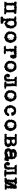

<svg xmlns="http://www.w3.org/2000/svg" viewBox="3652 -4250 755 8100"><g transform="rotate(90 4030.0 -200.5)"><path d="M50 -504C59 -522 70 -526 80 -526C89 -526 97 -523 103 -523C105 -523 107 -524 108 -524L160 -520L178 -509L280 -526C294 -528 295 -526 311 -532L331 -514L362 -531V-522C363 -522 365 -521 367 -520L388 -528C398 -514 391 -518 477 -515C492 -514 512 -513 519 -513C532 -510 556 -507 558 -496L574 -464C573 -450 553 -439 551 -427C549 -413 510 -414 505 -409L506 -407C504 -395 503 -380 500 -370C501 -351 502 -332 502 -314V-303L501 -262C501 -252 511 -240 516 -236L499 -216C500 -207 506 -186 508 -179L492 -157C495 -148 512 -117 514 -113H501L499 -111L513 -84L523 -87L559 -75H561C562 -74 571 -73 571 -67C571 -63 567 -60 561 -59C569 -54 580 -50 608 -38L572 -16C573 -12 574 -10 574 -8C574 1 566 2 560 2H556L546 -4C537 -2 520 -1 516 -1L491 -2C479 -2 465 -4 448 -7C418 0 396 4 378 4C334 4 321 -15 301 -32L297 -29C294 -2 270 -8 249 -4C248 -4 246 -2 240 -2C231 -2 214 -5 196 -8L163 -3L124 -4L103 4V-6C97 -8 86 -10 75 -10L47 -7C42 -10 41 -12 41 -15C41 -27 70 -37 70 -50C70 -66 52 -83 52 -94C52 -98 54 -101 60 -103L70 -102L87 -93C94 -97 100 -99 101 -101C93 -114 93 -119 93 -127C110 -142 108 -146 108 -151L93 -168C97 -173 101 -180 110 -184C109 -197 105 -207 103 -210H92L107 -244V-262L98 -274V-281L105 -297V-304L84 -338C90 -344 102 -352 102 -362L103 -373L95 -400L106 -399C107 -401 109 -404 109 -409L49 -433L48 -477C60 -491 56 -482 50 -504ZM210 -186C209 -184 200 -172 200 -162H211L204 -131C204 -129 207 -125 209 -121L204 -102C226 -91 251 -85 283 -81L327 -82L339 -79C343 -80 346 -79 348 -80L349 -104L361 -103C379 -102 375 -95 381 -95C382 -95 398 -98 399 -98L400 -150C400 -161 404 -175 407 -191L397 -232H406C409 -235 409 -241 412 -247L401 -284C401 -296 403 -305 406 -314C404 -323 403 -332 403 -341L367 -345L399 -360C399 -362 401 -364 407 -367C399 -392 380 -394 380 -406C380 -411 392 -418 395 -424C374 -431 351 -431 342 -431C336 -431 334 -435 334 -433L319 -419C316 -417 315 -412 310 -412C297 -412 267 -424 260 -428L254 -434C238 -425 237 -426 234 -421L216 -422C218 -412 221 -407 221 -402C221 -396 215 -396 215 -390C215 -376 204 -368 204 -363L203 -344L216 -334C218 -330 219 -324 219 -317C219 -298 214 -273 214 -272L215 -265H209L219 -250C214 -243 207 -241 207 -217C207 -209 208 -199 210 -186ZM204 -265 205 -264 206 -265Z M880 -335 890 -325ZM880 -287V-269H899C894 -284 895 -282 880 -287ZM927 -193C936 -177 937 -178 956 -174C956 -192 958 -187 946 -193ZM946 -410C946 -428 944 -423 956 -429L1022 -420C1033 -409 1037 -405 1050 -401C1058 -372 1060 -346 1060 -316H1069C1069 -297 1069 -291 1060 -278C1069 -264 1069 -267 1069 -250C1058 -239 1054 -235 1041 -231C1040 -206 1040 -198 1022 -183L1031 -155C1014 -145 1003 -140 984 -136C975 -119 973 -117 956 -108L946 -146C923 -148 918 -151 899 -164C892 -186 893 -186 871 -193C871 -211 871 -215 880 -231C861 -246 861 -253 861 -278H852V-306C860 -325 860 -348 871 -363L861 -391L880 -401H899C905 -412 903 -410 918 -420ZM984 -543C973 -532 969 -527 965 -514H956L946 -533L880 -514C869 -503 865 -499 861 -486H852L842 -505C825 -505 828 -505 814 -514H795L786 -505C767 -505 764 -505 748 -514H738C718 -505 703 -505 681 -505L672 -496C672 -468 677 -452 691 -429H748C752 -410 751 -410 767 -401V-354C754 -341 752 -335 748 -316L767 -306V-297C756 -271 750 -240 748 -212L767 -193L757 -108L776 -89V-32H767C767 1 757 25 748 53C729 45 719 45 700 44L681 81V119L700 157C719 157 725 157 738 148C755 148 753 148 767 157H776C790 148 787 148 804 148C812 154 817 156 823 156C829 156 834 154 842 148H852C860 157 863 157 874 157H880C900 149 921 146 942 146C953 146 964 147 975 148L984 100C974 85 976 87 965 81V72C981 68 980 69 984 53L918 34L880 44L890 15C876 6 878 6 861 6C860 -15 858 -31 852 -51L861 -60H880C888 -51 891 -51 902 -51H908V-41C936 -35 947 -31 956 -4H994C1003 -18 1003 -15 1003 -32H1041C1055 -41 1060 -45 1069 -60H1088L1098 -70L1107 -89L1145 -98V-136H1164V-212C1173 -221 1176 -228 1183 -240V-258C1183 -273 1181 -285 1173 -297L1183 -316H1173V-391C1159 -400 1162 -401 1145 -401C1145 -418 1145 -415 1136 -429L1117 -439L1107 -477C1093 -486 1096 -486 1079 -486C1075 -499 1071 -503 1060 -514H1013C1004 -531 1001 -534 984 -543Z M1598 -312C1607 -296 1607 -297 1626 -293C1626 -311 1628 -306 1616 -312ZM1556 -261C1552 -257 1561 -257 1562 -258C1566 -262 1557 -262 1556 -261ZM1598 -227C1598 -210 1597 -212 1606 -198H1616C1625 -212 1626 -210 1626 -227ZM1456 -170 1464 -160ZM1502 -425H1540C1545 -409 1551 -401 1560 -387H1568C1574 -398 1573 -396 1588 -406H1598L1664 -340C1663 -330 1662 -320 1662 -311C1662 -302 1663 -292 1664 -283L1636 -255C1648 -252 1651 -253 1664 -255C1660 -236 1654 -223 1654 -206V-198L1636 -179H1588V-141L1578 -132H1522V-141H1474L1445 -151C1441 -170 1440 -174 1428 -189C1427 -208 1426 -217 1418 -236V-255C1420 -263 1422 -267 1422 -270C1422 -275 1418 -276 1408 -283L1418 -331C1430 -345 1428 -346 1445 -350V-387C1459 -396 1465 -401 1474 -416C1491 -416 1488 -416 1502 -425ZM1560 -529C1548 -522 1541 -519 1532 -510C1521 -513 1512 -515 1506 -515C1498 -515 1493 -512 1484 -501C1468 -509 1463 -509 1445 -510C1430 -500 1434 -502 1428 -491H1408V-482H1390L1380 -473V-454C1364 -445 1356 -438 1342 -425C1338 -405 1331 -395 1322 -378V-350C1311 -344 1313 -346 1304 -331V-293H1314V-236H1304V-198C1313 -181 1318 -170 1322 -151L1342 -141V-113L1370 -85H1390L1398 -75V-66L1408 -56H1428C1428 -39 1427 -42 1436 -28H1484V-19H1522C1528 -8 1525 -9 1540 0H1588L1616 -28C1640 -28 1659 -30 1682 -37L1692 -47V-66L1702 -75C1721 -79 1725 -82 1740 -94V-132C1753 -136 1757 -140 1768 -151V-189C1777 -198 1777 -201 1778 -217H1786C1786 -234 1787 -232 1796 -246V-274H1786V-312L1768 -321V-378C1757 -389 1753 -393 1740 -397V-425L1730 -435C1719 -446 1715 -450 1702 -454L1692 -463V-482L1644 -510H1588C1578 -523 1576 -523 1560 -529Z M2037 -242C2037 -248 2032 -252 2026 -260V-271L2044 -278C2044 -300 2043 -311 2036 -327V-354H2044C2044 -382 2043 -406 2037 -432L2008 -418H1996C1991 -420 1976 -427 1947 -427C1932 -427 1930 -427 1923 -426L1901 -478L1928 -485L1908 -526C1926 -524 1938 -524 1967 -506L1975 -534C1997 -527 2001 -526 2010 -511C2016 -512 2020 -513 2025 -513C2029 -513 2034 -513 2041 -511C2054 -519 2066 -523 2078 -526C2087 -515 2092 -509 2097 -496L2105 -517H2139V-525H2144C2168 -525 2176 -523 2188 -511L2228 -525H2229C2247 -525 2254 -524 2265 -518C2275 -520 2283 -522 2290 -522C2297 -522 2303 -519 2308 -510H2311C2324 -521 2335 -523 2361 -525C2377 -509 2381 -511 2404 -510C2419 -492 2423 -485 2425 -472C2437 -472 2440 -470 2452 -463V-460C2452 -446 2450 -446 2443 -437V-404L2461 -397V-386L2451 -337C2439 -338 2435 -339 2431 -339C2430 -339 2427 -338 2426 -338L2435 -303C2416 -292 2413 -285 2407 -272C2391 -259 2393 -259 2389 -248H2384C2356 -248 2342 -252 2324 -258C2326 -269 2327 -268 2327 -270C2322 -258 2323 -258 2301 -244C2300 -254 2297 -261 2297 -265C2297 -273 2303 -275 2322 -280L2313 -291L2297 -275L2300 -291C2301 -303 2306 -314 2311 -323C2305 -322 2299 -327 2290 -332V-361L2317 -367C2308 -372 2301 -373 2290 -375V-407C2283 -415 2281 -423 2277 -432L2210 -402C2199 -416 2197 -415 2198 -420C2191 -416 2187 -410 2181 -403L2150 -409C2150 -402 2148 -400 2143 -394C2148 -387 2148 -384 2148 -381C2148 -376 2145 -375 2143 -368C2155 -364 2157 -358 2159 -350V-349C2159 -333 2160 -321 2164 -307V-318H2195C2186 -297 2190 -298 2164 -291V-294C2157 -290 2154 -287 2149 -286L2159 -277C2158 -261 2157 -258 2150 -251C2149 -231 2148 -225 2133 -214V-205L2150 -197V-176L2136 -170C2147 -146 2140 -138 2161 -130C2150 -112 2146 -109 2133 -103V-80C2149 -77 2152 -74 2162 -66L2205 -73L2226 -57L2228 -46C2228 -50 2228 -52 2232 -66H2250V-61C2250 -41 2260 -28 2269 0L2256 11C2239 8 2234 6 2223 -1L2216 19C2206 18 2195 16 2182 16C2170 16 2160 17 2142 18C2133 7 2130 6 2130 -4H2125C2125 5 2124 4 2113 19C2091 13 2081 8 2070 -9L2064 19C2055 18 2045 17 2036 17C2029 17 2021 17 2012 18C2001 4 2001 6 1992 4L1984 18H1950L1929 -15V-52C1925 -44 1923 -41 1913 -35L1902 -28L1903 -40C1905 -59 1903 -59 1924 -66L1937 -70L1936 -66L1980 -73C1985 -71 1990 -68 1997 -68C2001 -68 2003 -69 2014 -73H2026L2036 -69V-80C2035 -76 2031 -75 2029 -75C2025 -75 2020 -76 2020 -83C2020 -90 2025 -92 2029 -92C2033 -92 2035 -89 2036 -88H2053C2052 -100 2050 -108 2044 -119V-137C2054 -149 2054 -146 2054 -155C2037 -175 2049 -207 2036 -231C2037 -235 2037 -238 2037 -242ZM2245 -284C2256 -311 2252 -308 2280 -316C2269 -289 2273 -292 2245 -284ZM2451 -281V-288L2459 -297L2468 -290L2459 -281ZM2177 -364 2156 -402 2172 -393C2181 -389 2187 -387 2187 -381C2187 -378 2186 -375 2177 -364ZM2010 -363V-370L2020 -378L2029 -371L2019 -363ZM2317 -394V-397C2316 -396 2314 -396 2313 -394Z M2838 -312C2847 -296 2847 -297 2866 -293C2866 -311 2868 -306 2856 -312ZM2796 -261C2792 -257 2801 -257 2802 -258C2806 -262 2797 -262 2796 -261ZM2838 -227C2838 -210 2837 -212 2846 -198H2856C2865 -212 2866 -210 2866 -227ZM2696 -170 2704 -160ZM2742 -425H2780C2785 -409 2791 -401 2800 -387H2808C2814 -398 2813 -396 2828 -406H2838L2904 -340C2903 -330 2902 -320 2902 -311C2902 -302 2903 -292 2904 -283L2876 -255C2888 -252 2891 -253 2904 -255C2900 -236 2894 -223 2894 -206V-198L2876 -179H2828V-141L2818 -132H2762V-141H2714L2685 -151C2681 -170 2680 -174 2668 -189C2667 -208 2666 -217 2658 -236V-255C2660 -263 2662 -267 2662 -270C2662 -275 2658 -276 2648 -283L2658 -331C2670 -345 2668 -346 2685 -350V-387C2699 -396 2705 -401 2714 -416C2731 -416 2728 -416 2742 -425ZM2800 -529C2788 -522 2781 -519 2772 -510C2761 -513 2752 -515 2746 -515C2738 -515 2733 -512 2724 -501C2708 -509 2703 -509 2685 -510C2670 -500 2674 -502 2668 -491H2648V-482H2630L2620 -473V-454C2604 -445 2596 -438 2582 -425C2578 -405 2571 -395 2562 -378V-350C2551 -344 2553 -346 2544 -331V-293H2554V-236H2544V-198C2553 -181 2558 -170 2562 -151L2582 -141V-113L2610 -85H2630L2638 -75V-66L2648 -56H2668C2668 -39 2667 -42 2676 -28H2724V-19H2762C2768 -8 2765 -9 2780 0H2828L2856 -28C2880 -28 2899 -30 2922 -37L2932 -47V-66L2942 -75C2961 -79 2965 -82 2980 -94V-132C2993 -136 2997 -140 3008 -151V-189C3017 -198 3017 -201 3018 -217H3026C3026 -234 3027 -232 3036 -246V-274H3026V-312L3008 -321V-378C2997 -389 2993 -393 2980 -397V-425L2970 -435C2959 -446 2955 -450 2942 -454L2932 -463V-482L2884 -510H2828C2818 -523 2816 -523 2800 -529Z M3424 -208V-199C3419 -186 3414 -152 3414 -131V-107H3408V-83C3398 -70 3396 -67 3387 -61V-48C3379 -37 3377 -37 3372 -17C3360 -15 3346 -15 3318 5H3317C3302 5 3293 4 3280 -2H3278L3271 12C3259 10 3237 7 3223 -2L3193 6L3184 -9H3171L3154 -25C3146 -37 3146 -37 3146 -45C3132 -49 3126 -52 3110 -61V-96L3095 -101V-167H3102V-199L3133 -229C3145 -236 3145 -237 3154 -237C3157 -249 3162 -247 3177 -251L3185 -230H3212L3230 -221V-216C3239 -216 3239 -215 3254 -206C3247 -186 3247 -184 3232 -173C3238 -160 3239 -159 3230 -146V-139H3244V-117L3234 -106C3225 -108 3219 -109 3214 -114V-111C3214 -102 3216 -95 3221 -83H3248C3248 -91 3250 -93 3258 -105H3298V-138C3311 -144 3313 -145 3325 -146V-176C3313 -176 3309 -180 3296 -187C3304 -217 3312 -234 3325 -247L3314 -325V-337L3327 -342C3325 -350 3324 -356 3324 -363C3324 -370 3325 -377 3327 -385C3320 -389 3319 -392 3313 -401L3318 -418C3305 -420 3300 -424 3294 -438H3254L3228 -455V-489C3213 -495 3213 -499 3205 -517C3212 -521 3220 -525 3243 -526V-533H3281L3286 -519L3295 -533C3317 -532 3325 -532 3330 -518L3345 -533H3358L3365 -519H3367C3376 -528 3384 -530 3389 -530C3395 -530 3398 -528 3405 -527V-533L3475 -530C3480 -530 3505 -524 3518 -524C3525 -524 3572 -530 3586 -534L3585 -519C3595 -519 3607 -521 3616 -521C3626 -521 3635 -520 3635 -513C3635 -505 3611 -481 3611 -448C3611 -437 3614 -429 3616 -422C3615 -409 3613 -393 3610 -381C3613 -358 3616 -335 3616 -313V-270C3616 -259 3634 -245 3637 -243L3616 -221C3617 -212 3626 -190 3628 -183L3610 -160C3615 -151 3633 -124 3639 -116H3624C3623 -116 3622 -115 3622 -114V-113L3611 -96L3653 -89L3696 -77H3701C3704 -77 3709 -74 3709 -69C3709 -68 3708 -62 3702 -62H3699C3706 -58 3720 -51 3743 -44L3756 -41L3698 -9V-20C3697 -20 3695 -22 3689 -23H3687C3652 -2 3678 1 3647 1H3617C3603 1 3586 -1 3566 -3C3563 -2 3557 -1 3548 -1C3518 -1 3473 -9 3441 -10C3438 -15 3414 -50 3414 -59C3414 -59 3419 -66 3420 -66L3417 -65L3446 -93H3456C3471 -93 3486 -92 3500 -88C3501 -88 3502 -89 3505 -90V-144C3505 -156 3508 -171 3511 -187L3498 -229H3507C3509 -231 3514 -240 3516 -245L3500 -282V-284C3500 -295 3502 -305 3505 -314C3502 -323 3500 -333 3500 -342L3454 -345L3494 -362C3495 -364 3497 -366 3505 -370C3504 -378 3504 -392 3504 -403C3504 -421 3505 -440 3505 -451C3474 -438 3474 -437 3471 -431H3450L3443 -450C3431 -446 3421 -446 3409 -445C3408 -439 3407 -433 3397 -427C3402 -411 3403 -396 3403 -380H3410C3409 -362 3410 -356 3403 -345C3404 -339 3407 -333 3407 -327C3407 -322 3404 -317 3403 -312C3406 -306 3411 -296 3411 -276C3411 -265 3410 -237 3409 -223H3414V-217C3419 -217 3422 -214 3424 -208ZM3280 -131 3277 -125H3273L3272 -129ZM3275 -162H3266C3266 -158 3268 -159 3271 -153H3272C3275 -159 3275 -158 3275 -162ZM3691 -66Z M4078 -312C4087 -296 4087 -297 4106 -293C4106 -311 4108 -306 4096 -312ZM4036 -261C4032 -257 4041 -257 4042 -258C4046 -262 4037 -262 4036 -261ZM4078 -227C4078 -210 4077 -212 4086 -198H4096C4105 -212 4106 -210 4106 -227ZM3936 -170 3944 -160ZM3982 -425H4020C4025 -409 4031 -401 4040 -387H4048C4054 -398 4053 -396 4068 -406H4078L4144 -340C4143 -330 4142 -320 4142 -311C4142 -302 4143 -292 4144 -283L4116 -255C4128 -252 4131 -253 4144 -255C4140 -236 4134 -223 4134 -206V-198L4116 -179H4068V-141L4058 -132H4002V-141H3954L3925 -151C3921 -170 3920 -174 3908 -189C3907 -208 3906 -217 3898 -236V-255C3900 -263 3902 -267 3902 -270C3902 -275 3898 -276 3888 -283L3898 -331C3910 -345 3908 -346 3925 -350V-387C3939 -396 3945 -401 3954 -416C3971 -416 3968 -416 3982 -425ZM4040 -529C4028 -522 4021 -519 4012 -510C4001 -513 3992 -515 3986 -515C3978 -515 3973 -512 3964 -501C3948 -509 3943 -509 3925 -510C3910 -500 3914 -502 3908 -491H3888V-482H3870L3860 -473V-454C3844 -445 3836 -438 3822 -425C3818 -405 3811 -395 3802 -378V-350C3791 -344 3793 -346 3784 -331V-293H3794V-236H3784V-198C3793 -181 3798 -170 3802 -151L3822 -141V-113L3850 -85H3870L3878 -75V-66L3888 -56H3908C3908 -39 3907 -42 3916 -28H3964V-19H4002C4008 -8 4005 -9 4020 0H4068L4096 -28C4120 -28 4139 -30 4162 -37L4172 -47V-66L4182 -75C4201 -79 4205 -82 4220 -94V-132C4233 -136 4237 -140 4248 -151V-189C4257 -198 4257 -201 4258 -217H4266C4266 -234 4267 -232 4276 -246V-274H4266V-312L4248 -321V-378C4237 -389 4233 -393 4220 -397V-425L4210 -435C4199 -446 4195 -450 4182 -454L4172 -463V-482L4124 -510H4068C4058 -523 4056 -523 4040 -529Z M4692 -409C4693 -410 4704 -410 4700 -406C4699 -405 4688 -405 4692 -409ZM4602 -507C4587 -497 4588 -499 4582 -488H4536C4525 -477 4520 -473 4516 -460H4498L4488 -450C4476 -430 4470 -417 4468 -393C4449 -382 4445 -374 4432 -356V-318H4422C4422 -293 4421 -274 4412 -251V-242C4420 -223 4421 -214 4422 -195C4433 -184 4437 -180 4450 -176C4441 -162 4437 -154 4432 -138C4446 -129 4452 -124 4468 -119L4488 -72C4501 -68 4505 -64 4516 -53L4564 -43C4564 -26 4565 -29 4574 -15C4602 -6 4624 -4 4648 13H4668L4678 -6C4692 3 4689 4 4706 4C4724 -9 4733 -15 4744 -34L4800 -43C4822 -65 4835 -79 4838 -110C4859 -117 4862 -119 4876 -138C4874 -150 4872 -160 4872 -171C4872 -182 4874 -192 4876 -204C4851 -213 4828 -214 4800 -214C4789 -203 4786 -198 4782 -185H4762L4752 -176C4742 -159 4738 -148 4734 -129H4716C4701 -129 4690 -127 4678 -119H4658C4649 -128 4642 -131 4630 -138H4620C4604 -129 4600 -129 4582 -129C4567 -157 4554 -170 4526 -185L4564 -204C4559 -219 4559 -218 4544 -223C4543 -248 4544 -255 4526 -270L4536 -327C4553 -327 4550 -328 4564 -337V-374L4574 -384H4610C4619 -398 4620 -395 4620 -412H4658V-393H4714V-337C4723 -323 4724 -325 4724 -308L4744 -289H4750C4761 -289 4763 -290 4772 -299H4818C4832 -308 4831 -308 4848 -308L4866 -327L4848 -403C4837 -414 4831 -418 4818 -422V-441L4782 -479C4765 -479 4766 -479 4752 -488H4724V-497H4686V-507C4661 -506 4655 -506 4640 -488C4630 -503 4631 -501 4620 -507Z M5318 -312C5327 -296 5327 -297 5346 -293C5346 -311 5348 -306 5336 -312ZM5276 -261C5272 -257 5281 -257 5282 -258C5286 -262 5277 -262 5276 -261ZM5318 -227C5318 -210 5317 -212 5326 -198H5336C5345 -212 5346 -210 5346 -227ZM5176 -170 5184 -160ZM5222 -425H5260C5265 -409 5271 -401 5280 -387H5288C5294 -398 5293 -396 5308 -406H5318L5384 -340C5383 -330 5382 -320 5382 -311C5382 -302 5383 -292 5384 -283L5356 -255C5368 -252 5371 -253 5384 -255C5380 -236 5374 -223 5374 -206V-198L5356 -179H5308V-141L5298 -132H5242V-141H5194L5165 -151C5161 -170 5160 -174 5148 -189C5147 -208 5146 -217 5138 -236V-255C5140 -263 5142 -267 5142 -270C5142 -275 5138 -276 5128 -283L5138 -331C5150 -345 5148 -346 5165 -350V-387C5179 -396 5185 -401 5194 -416C5211 -416 5208 -416 5222 -425ZM5280 -529C5268 -522 5261 -519 5252 -510C5241 -513 5232 -515 5226 -515C5218 -515 5213 -512 5204 -501C5188 -509 5183 -509 5165 -510C5150 -500 5154 -502 5148 -491H5128V-482H5110L5100 -473V-454C5084 -445 5076 -438 5062 -425C5058 -405 5051 -395 5042 -378V-350C5031 -344 5033 -346 5024 -331V-293H5034V-236H5024V-198C5033 -181 5038 -170 5042 -151L5062 -141V-113L5090 -85H5110L5118 -75V-66L5128 -56H5148C5148 -39 5147 -42 5156 -28H5204V-19H5242C5248 -8 5245 -9 5260 0H5308L5336 -28C5360 -28 5379 -30 5402 -37L5412 -47V-66L5422 -75C5441 -79 5445 -82 5460 -94V-132C5473 -136 5477 -140 5488 -151V-189C5497 -198 5497 -201 5498 -217H5506C5506 -234 5507 -232 5516 -246V-274H5506V-312L5488 -321V-378C5477 -389 5473 -393 5460 -397V-425L5450 -435C5439 -446 5435 -450 5422 -454L5412 -463V-482L5364 -510H5308C5298 -523 5296 -523 5280 -529Z M5651 -538 5641 -498C5630 -491 5630 -488 5622 -471L5645 -454H5661C5672 -443 5676 -441 5703 -439C5714 -450 5721 -454 5748 -454C5752 -445 5751 -443 5763 -440C5763 -433 5761 -434 5753 -423L5763 -395C5757 -387 5753 -377 5753 -365C5753 -351 5758 -341 5762 -335L5753 -314L5763 -299V-297C5754 -293 5753 -291 5745 -280V-262C5753 -252 5754 -250 5762 -246C5758 -237 5754 -230 5754 -221C5754 -219 5753 -207 5763 -196C5763 -187 5762 -188 5754 -178V-169C5758 -159 5761 -152 5761 -138V-128C5761 -122 5761 -115 5762 -108C5741 -105 5716 -111 5698 -96L5643 -111C5634 -95 5626 -78 5626 -55C5626 -24 5647 -12 5668 -4L5678 -19H5680C5687 -15 5691 -13 5699 -13C5707 -13 5713 -15 5720 -19H5736V-12H5754C5781 -12 5808 -13 5836 -18C5837 -9 5840 -9 5850 3C5871 -1 5873 0 5883 -12L5958 -5L5967 -19H5970C5978 -14 5982 -13 5986 -13C5989 -13 5993 -15 6000 -19C6015 -11 6029 -8 6047 -5C6059 -15 6064 -18 6067 -26H6100L6149 -67L6141 -93L6174 -100V-131L6192 -137V-181H6183V-218L6161 -224C6165 -230 6165 -233 6165 -242V-244C6153 -254 6149 -257 6140 -260V-281C6128 -290 6120 -294 6107 -301C6111 -306 6114 -308 6114 -316C6124 -316 6123 -317 6140 -326V-385C6151 -397 6155 -408 6158 -424C6148 -432 6142 -438 6130 -442L6113 -484L6082 -508H6067L6058 -523H6025V-529H5910V-523C5899 -523 5894 -523 5881 -529C5865 -528 5859 -530 5850 -523H5836L5827 -529H5781V-523C5768 -522 5760 -520 5748 -516C5744 -525 5736 -533 5729 -538H5713L5705 -524C5686 -533 5673 -536 5651 -538ZM6030 -150V-143L6068 -150C6068 -150 6026 -150 6026 -147C6026 -145 6051 -142 6072 -138C6057 -131 6049 -129 6033 -126L6032 -125C6030 -124 6065 -129 6029 -123C6027 -123 6023 -119 6026 -112C6014 -113 6007 -117 5996 -122C5985 -101 5981 -99 5940 -97C5929 -84 5930 -84 5927 -83C5918 -91 5915 -96 5912 -106C5903 -103 5892 -100 5882 -100C5875 -100 5870 -101 5860 -103C5860 -110 5860 -109 5867 -117L5874 -127H5861C5849 -127 5852 -126 5843 -131C5847 -141 5848 -140 5860 -147V-159C5861 -157 5863 -156 5866 -156C5874 -156 5875 -162 5875 -163C5875 -168 5872 -173 5866 -173C5865 -173 5863 -173 5860 -171V-173H5877V-217H5897V-245H5937V-239H5988C5999 -233 6000 -231 6015 -231L6039 -213V-173C6030 -162 6030 -163 6030 -150ZM6030 -429V-399L6048 -392V-383C6024 -359 6039 -361 6024 -350H5995L5985 -327C5968 -321 5956 -317 5941 -308H5932V-323L5891 -314C5880 -319 5873 -324 5862 -327L5886 -334V-358H5862C5865 -367 5868 -370 5876 -378L5885 -387H5871C5858 -387 5859 -387 5851 -391L5858 -433H5894L5903 -456H5966V-438L5990 -447C6011 -428 6015 -440 6030 -429ZM6068 -185 6071 -172 6051 -176Z M6424 -215C6426 -194 6425 -195 6444 -187C6440 -205 6440 -205 6424 -215ZM6511 -234C6523 -231 6529 -229 6536 -229C6542 -229 6548 -231 6558 -234H6576L6586 -225L6576 -168C6548 -166 6526 -157 6500 -149C6489 -160 6485 -164 6472 -168V-130H6396L6388 -139V-177H6378C6378 -160 6377 -163 6368 -149H6350L6340 -177C6349 -182 6353 -184 6358 -184C6363 -184 6368 -182 6378 -177L6368 -206C6387 -210 6391 -213 6406 -225H6462L6492 -215ZM6444 -414C6442 -406 6440 -402 6440 -399C6440 -394 6444 -392 6454 -385C6453 -401 6453 -404 6444 -414ZM6548 -404 6558 -395ZM6492 -366C6488 -349 6486 -350 6472 -338C6453 -342 6453 -341 6444 -357C6430 -348 6433 -348 6416 -348L6424 -414L6454 -423C6473 -422 6479 -423 6492 -414L6528 -423C6546 -415 6556 -414 6576 -414C6576 -395 6577 -392 6586 -376C6585 -357 6584 -354 6576 -338C6563 -347 6564 -350 6558 -366C6539 -353 6534 -350 6511 -348V-366ZM6454 -537C6432 -528 6413 -527 6388 -527C6377 -516 6372 -512 6368 -499H6330C6325 -484 6327 -485 6312 -480L6302 -461H6282V-423L6264 -414V-398C6264 -387 6265 -384 6274 -376V-329L6302 -281C6285 -281 6288 -281 6274 -272L6254 -253V-234C6235 -220 6231 -211 6226 -187L6246 -177L6236 -149C6244 -133 6245 -129 6246 -111L6274 -54L6302 -35C6319 -35 6316 -35 6330 -26H6340C6354 -35 6351 -35 6368 -35C6368 -18 6369 -21 6378 -7L6406 -16C6417 -8 6435 -3 6452 -3C6475 -3 6497 -12 6500 -35L6538 -16C6549 -31 6560 -46 6570 -46C6576 -46 6581 -40 6586 -26C6603 -30 6602 -31 6614 -45C6622 -26 6627 -21 6642 -7C6654 -10 6661 -12 6668 -12C6674 -12 6680 -10 6690 -7H6696C6707 -7 6709 -7 6718 -16C6732 -7 6729 -7 6746 -7L6756 -16L6746 -54C6761 -59 6761 -58 6766 -73V-121L6794 -130C6783 -149 6772 -166 6766 -187C6752 -196 6744 -201 6728 -206C6719 -192 6718 -194 6718 -177C6703 -193 6689 -206 6680 -225C6697 -225 6694 -225 6708 -234C6702 -250 6703 -252 6690 -262C6690 -279 6691 -277 6700 -291V-357C6690 -372 6691 -370 6680 -376V-442C6664 -460 6656 -466 6632 -471C6623 -487 6617 -494 6604 -508C6588 -513 6580 -518 6566 -527H6542C6512 -527 6484 -528 6454 -537Z M7144 -208V-199C7139 -186 7134 -152 7134 -131V-107H7128V-83C7118 -70 7116 -67 7107 -61V-48C7099 -37 7097 -37 7092 -17C7080 -15 7066 -15 7038 5H7037C7022 5 7013 4 7000 -2H6998L6991 12C6979 10 6957 7 6943 -2L6913 6L6904 -9H6891L6874 -25C6866 -37 6866 -37 6866 -45C6852 -49 6846 -52 6830 -61V-96L6815 -101V-167H6822V-199L6853 -229C6865 -236 6865 -237 6874 -237C6877 -249 6882 -247 6897 -251L6905 -230H6932L6950 -221V-216C6959 -216 6959 -215 6974 -206C6967 -186 6967 -184 6952 -173C6958 -160 6959 -159 6950 -146V-139H6964V-117L6954 -106C6945 -108 6939 -109 6934 -114V-111C6934 -102 6936 -95 6941 -83H6968C6968 -91 6970 -93 6978 -105H7018V-138C7031 -144 7033 -145 7045 -146V-176C7033 -176 7029 -180 7016 -187C7024 -217 7032 -234 7045 -247L7034 -325V-337L7047 -342C7045 -350 7044 -356 7044 -363C7044 -370 7045 -377 7047 -385C7040 -389 7039 -392 7033 -401L7038 -418C7025 -420 7020 -424 7014 -438H6974L6948 -455V-489C6933 -495 6933 -499 6925 -517C6932 -521 6940 -525 6963 -526V-533H7001L7006 -519L7015 -533C7037 -532 7045 -532 7050 -518L7065 -533H7078L7085 -519H7087C7096 -528 7104 -530 7109 -530C7115 -530 7118 -528 7125 -527V-533L7195 -530C7200 -530 7225 -524 7238 -524C7245 -524 7292 -530 7306 -534L7305 -519C7315 -519 7327 -521 7336 -521C7346 -521 7355 -520 7355 -513C7355 -505 7331 -481 7331 -448C7331 -437 7334 -429 7336 -422C7335 -409 7333 -393 7330 -381C7333 -358 7336 -335 7336 -313V-270C7336 -259 7354 -245 7357 -243L7336 -221C7337 -212 7346 -190 7348 -183L7330 -160C7335 -151 7353 -124 7359 -116H7344C7343 -116 7342 -115 7342 -114V-113L7331 -96L7373 -89L7416 -77H7421C7424 -77 7429 -74 7429 -69C7429 -68 7428 -62 7422 -62H7419C7426 -58 7440 -51 7463 -44L7476 -41L7418 -9V-20C7417 -20 7415 -22 7409 -23H7407C7372 -2 7398 1 7367 1H7337C7323 1 7306 -1 7286 -3C7283 -2 7277 -1 7268 -1C7238 -1 7193 -9 7161 -10C7158 -15 7134 -50 7134 -59C7134 -59 7139 -66 7140 -66L7137 -65L7166 -93H7176C7191 -93 7206 -92 7220 -88C7221 -88 7222 -89 7225 -90V-144C7225 -156 7228 -171 7231 -187L7218 -229H7227C7229 -231 7234 -240 7236 -245L7220 -282V-284C7220 -295 7222 -305 7225 -314C7222 -323 7220 -333 7220 -342L7174 -345L7214 -362C7215 -364 7217 -366 7225 -370C7224 -378 7224 -392 7224 -403C7224 -421 7225 -440 7225 -451C7194 -438 7194 -437 7191 -431H7170L7163 -450C7151 -446 7141 -446 7129 -445C7128 -439 7127 -433 7117 -427C7122 -411 7123 -396 7123 -380H7130C7129 -362 7130 -356 7123 -345C7124 -339 7127 -333 7127 -327C7127 -322 7124 -317 7123 -312C7126 -306 7131 -296 7131 -276C7131 -265 7130 -237 7129 -223H7134V-217C7139 -217 7142 -214 7144 -208ZM7000 -131 6997 -125H6993L6992 -129ZM6995 -162H6986C6986 -158 6988 -159 6991 -153H6992C6995 -159 6995 -158 6995 -162ZM7411 -66Z M7785 -236V-207C7789 -213 7788 -214 7813 -221L7810 -211C7804 -195 7803 -196 7778 -189L7783 -200C7774 -193 7767 -190 7760 -188H7777V-143L7744 -136V-116C7735 -111 7733 -110 7731 -109C7736 -108 7741 -106 7750 -102L7746 -110H7788L7774 -84C7756 -89 7756 -89 7752 -96V-87C7738 -80 7738 -80 7734 -79C7736 -77 7738 -73 7739 -71C7777 -85 7790 -82 7799 -109L7832 -116C7832 -127 7834 -135 7839 -145C7832 -148 7824 -155 7824 -165C7824 -169 7825 -177 7832 -185V-199H7824V-205C7824 -211 7823 -217 7823 -223C7823 -231 7822 -245 7836 -260L7830 -261C7823 -243 7816 -233 7796 -233C7794 -233 7787 -236 7785 -236ZM7722 -517V-538H7752V-513H7727V-507L7731 -503H7758L7765 -490C7770 -491 7774 -491 7778 -491C7782 -491 7786 -491 7792 -490C7797 -500 7801 -505 7810 -517H7840C7840 -526 7841 -525 7852 -539C7870 -536 7874 -536 7882 -525C7896 -530 7905 -531 7922 -531H7928V-526C7928 -514 7928 -516 7936 -506V-504C7936 -470 7941 -463 7955 -446L7936 -430C7936 -421 7936 -425 7945 -413V-402L7937 -393L7945 -384V-374C7939 -366 7936 -359 7928 -352V-341C7940 -326 7932 -309 7945 -289C7933 -273 7934 -271 7934 -267C7934 -264 7935 -260 7936 -250L7918 -243V-240C7923 -234 7925 -228 7925 -222C7925 -216 7923 -207 7921 -201H7936V-179L7918 -165V-129H7928V-101H7968C7983 -84 7988 -71 7988 -48L7986 -47V-38C7985 -35 7983 -29 7977 -29H7975L7968 -34L7980 -46L7956 -41L7964 -29L7949 -18C7935 -21 7928 -25 7916 -32L7921 -18C7894 -20 7891 -19 7884 -33H7866C7860 -22 7854 -18 7843 -26V-18H7824V-26L7813 -17C7807 -20 7800 -25 7791 -25C7784 -25 7781 -23 7757 -16V-24C7757 -36 7758 -37 7763 -43C7750 -51 7747 -56 7742 -66C7743 -61 7744 -54 7744 -45V-39H7738C7716 -39 7709 -38 7688 -25C7682 -26 7676 -27 7668 -27C7662 -27 7656 -26 7647 -22L7667 -6L7645 -11C7633 -14 7621 -15 7612 -15C7599 -15 7586 -13 7565 -10L7557 -24C7550 -22 7545 -18 7536 -10C7524 -11 7523 -12 7519 -12C7514 -12 7509 -11 7504 -10C7497 -23 7494 -31 7494 -49C7479 -58 7474 -65 7465 -83C7486 -93 7490 -94 7505 -94C7516 -106 7519 -109 7541 -115L7555 -118L7551 -113L7562 -120C7562 -129 7563 -125 7554 -137C7555 -142 7555 -144 7555 -148C7555 -154 7551 -158 7545 -165V-177L7562 -184C7562 -192 7561 -192 7554 -201V-219C7561 -235 7562 -245 7575 -258C7568 -260 7567 -264 7562 -274V-275C7562 -288 7562 -291 7569 -302C7557 -309 7558 -310 7554 -325C7562 -336 7562 -337 7570 -341L7560 -366H7568C7567 -370 7565 -373 7565 -376C7565 -380 7567 -383 7569 -387L7554 -394V-405C7561 -415 7562 -417 7570 -421L7567 -430V-427H7529V-432C7529 -439 7527 -444 7531 -449C7509 -452 7489 -459 7468 -464L7458 -499L7479 -516C7494 -521 7511 -525 7525 -533L7508 -547L7525 -546C7549 -544 7555 -540 7564 -524C7573 -524 7572 -525 7584 -531H7586C7637 -531 7662 -533 7699 -539C7709 -516 7704 -533 7722 -517ZM7654 -124C7653 -125 7653 -126 7652 -126V-124ZM7826 -148V-121H7796C7804 -143 7800 -141 7826 -148ZM7654 -147 7653 -149 7650 -150 7646 -147C7648 -145 7649 -145 7649 -145C7653 -146 7653 -146 7654 -147ZM7809 -165V-172L7817 -180L7825 -172L7817 -165ZM7679 -258C7696 -263 7695 -262 7696 -271H7670L7673 -278L7667 -273H7659V-279C7655 -276 7654 -271 7652 -264C7656 -261 7655 -261 7679 -260C7668 -237 7663 -230 7645 -218C7650 -209 7652 -201 7652 -192V-189L7679 -194L7661 -225H7670C7672 -225 7677 -224 7678 -224C7689 -224 7691 -229 7687 -241L7682 -237L7674 -238V-245L7682 -251ZM7691 -345 7692 -353 7700 -360 7708 -352 7699 -345ZM7754 -419H7760V-387H7754C7736 -387 7737 -388 7722 -396V-409C7737 -417 7736 -419 7754 -419ZM7717 -381 7700 -373C7696 -376 7694 -378 7694 -381C7694 -385 7698 -387 7704 -387C7709 -387 7710 -387 7717 -381ZM7706 -366C7706 -363 7703 -360 7695 -360C7688 -360 7686 -364 7686 -367C7686 -370 7688 -374 7696 -374C7703 -374 7706 -369 7706 -366ZM7683 -543V-551L7691 -558L7699 -551L7692 -543ZM7819 -260 7827 -262 7818 -265ZM7830 -287C7828 -292 7826 -296 7822 -301C7820 -295 7817 -293 7811 -289L7816 -272C7818 -279 7819 -284 7830 -287ZM7750 -442 7721 -450C7713 -445 7712 -443 7701 -443C7701 -437 7702 -439 7715 -422H7704C7687 -422 7679 -423 7666 -427L7660 -413L7678 -361C7670 -355 7687 -349 7687 -346C7687 -343 7669 -341 7678 -335C7674 -328 7670 -321 7670 -314C7670 -305 7674 -296 7678 -288C7683 -294 7692 -295 7698 -297V-302L7704 -304C7703 -305 7701 -307 7699 -310L7691 -322L7725 -312C7730 -325 7732 -337 7732 -351L7725 -345H7717V-353L7725 -359L7732 -353V-359L7725 -360V-367L7734 -374L7741 -366L7733 -360C7747 -365 7752 -372 7765 -380V-452L7794 -459L7764 -464C7753 -454 7754 -452 7750 -442ZM7669 -285 7674 -281C7675 -285 7675 -286 7676 -287Z"/></g></svg>

Font: GNUTypewriter
Style: Standard
Weight: 400
Version: Version 001.000